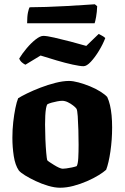

<svg xmlns="http://www.w3.org/2000/svg" viewBox="-20 -879 583 899"><path d="M261 0Q236 0 205.5 -9Q175 -18 146.5 -31.5Q118 -45 97 -58Q76 -71 68 -81Q51 -106 44.5 -148Q38 -190 38 -234Q38 -272 42 -307.5Q46 -343 52 -372.5Q58 -402 65 -419Q79 -428 106.5 -441.5Q134 -455 169 -468.5Q204 -482 239.5 -491Q275 -500 303 -500Q322 -500 348 -493Q374 -486 401 -475Q428 -464 449.5 -450.5Q471 -437 482 -425Q490 -408 495 -386.5Q500 -365 502.5 -339Q505 -313 505 -282Q505 -225 497 -170Q489 -115 477 -84Q465 -73 441.5 -58.5Q418 -44 387 -30.5Q356 -17 323.5 -8.5Q291 0 261 0ZM274 -89Q279 -89 291 -90.5Q303 -92 317 -95Q331 -98 339 -101Q345 -111 346.5 -139Q348 -167 348 -201Q348 -232 347 -269Q346 -306 344 -335Q342 -364 338 -370Q334 -376 322.5 -385Q311 -394 297.5 -400.5Q284 -407 271 -407Q262 -407 248.5 -404.5Q235 -402 222.5 -398.5Q210 -395 202 -391Q198 -386 195.5 -371.5Q193 -357 192 -337.5Q191 -318 191 -296Q191 -264 192.5 -227.5Q194 -191 196.5 -163.5Q199 -136 201 -129Q203 -126 212 -120Q221 -114 233 -106.5Q245 -99 256 -94Q267 -89 274 -89ZM371 -569Q355 -569 320.5 -576.5Q286 -584 245.5 -596Q205 -608 170 -619L99 -576Q92 -579 83 -586.5Q74 -594 70 -605Q84 -628 104.5 -652.5Q125 -677 146.5 -694Q168 -711 183 -711Q199 -711 234 -703Q269 -695 309.5 -684.5Q350 -674 384 -664L442 -720Q449 -716 456.5 -712.5Q464 -709 473 -701Q462 -672 443.5 -641.5Q425 -611 405.5 -590Q386 -569 371 -569ZM107 -770Q107 -802 111 -821Q115 -840 119 -845Q152 -845 196.5 -846.5Q241 -848 287 -850.5Q333 -853 370 -855.5Q407 -858 424 -859L435 -850Q434 -822 430 -800Q426 -778 423 -770Z"/></svg>

Font: Texturina Medium 12pt ExtraBold
Style: Regular
Weight: 800
Version: Version 1.002